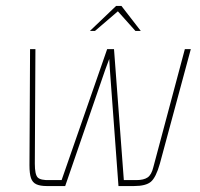

<svg xmlns="http://www.w3.org/2000/svg" viewBox="-20 -625 673 645"><path d="M137 0Q115 0 102 -6Q89 -12 84 -27Q79 -42 79 -70L81 -460H99L97 -75Q97 -39 106.5 -29Q116 -19 147 -20H187L340 -460H363L396 -20H438Q463 -20 476 -29Q489 -38 495 -63L601 -460H621L517 -75Q504 -29 487 -14.5Q470 0 430 0H378L349 -393L347 -427L334 -392L199 0ZM282 -521 370 -605H388L453 -521H435L376 -587L299 -521Z"/></svg>

Font: Genos Thin
Style: Italic
Weight: 100
Italic angle: -8°
Designer: Robert E. Leuschke
Foundry: Robert E. Leuschke
Version: Version 1.010